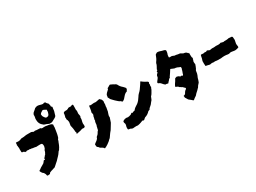

<svg xmlns="http://www.w3.org/2000/svg" viewBox="-49 -1575 3193 2396"><g transform="rotate(-30 1547.0 -377.5)"><path d="M662 -722Q662 -718 660 -712Q658 -700 657.5 -687.5Q657 -675 652 -662Q648 -652 645.5 -640.5Q643 -629 639 -618Q635 -609 627 -603Q619 -597 610 -592Q602 -588 594 -584Q586 -580 578 -575Q572 -571 565.5 -569Q559 -567 551 -566H526Q518 -569 510 -573Q502 -577 493 -581Q485 -583 476 -586Q467 -589 458 -593Q454 -597 448.5 -602Q443 -607 438 -611Q424 -624 416.5 -640Q409 -656 407 -674Q402 -706 411 -735Q413 -742 412 -748Q411 -754 411 -760Q417 -782 435 -795Q444 -802 453 -810Q462 -818 470 -826L501 -836Q504 -836 506.5 -835.5Q509 -835 512 -835Q519 -834 526 -833.5Q533 -833 539 -830Q550 -826 560.5 -824Q571 -822 581 -821L598 -828Q606 -827 615 -823Q618 -818 620 -813.5Q622 -809 626 -805Q629 -801 633.5 -797.5Q638 -794 642 -789Q644 -779 647.5 -767.5Q651 -756 649 -744Q657 -738 662 -733Q662 -730 663 -727.5Q664 -725 662 -722ZM585 -734Q577 -738 569 -744Q561 -750 551 -753Q540 -760 530 -754Q508 -740 503 -736Q498 -732 492 -722Q492 -720 492.5 -717Q493 -714 493 -711Q493 -693 506 -677Q510 -673 512.5 -668.5Q515 -664 519 -659Q522 -658 526 -656.5Q530 -655 536 -652Q542 -656 548.5 -655Q555 -654 562 -660Q565 -665 569.5 -669.5Q574 -674 575 -681Q577 -689 580.5 -697.5Q584 -706 583 -714Q582 -719 583 -724Q584 -729 585 -734ZM561 -531Q560 -524 559 -517Q558 -510 559 -503V-496Q555 -474 552.5 -451.5Q550 -429 545 -407Q543 -394 539 -382Q535 -370 532 -359Q529 -355 525.5 -350.5Q522 -346 520 -343Q519 -338 517.5 -332Q516 -326 514 -321Q510 -314 507 -305.5Q504 -297 501 -289Q496 -278 491.5 -267Q487 -256 480 -245Q476 -241 472.5 -235Q469 -229 466 -222Q463 -221 460.5 -218Q458 -215 454 -213Q452 -209 449.5 -206.5Q447 -204 445 -200Q438 -190 430 -179Q422 -168 413 -160Q403 -150 393 -139.5Q383 -129 373 -118Q368 -114 362.5 -109Q357 -104 351 -99Q341 -89 330 -80Q319 -71 309 -62Q301 -60 294 -58Q287 -56 279 -53Q272 -50 265.5 -48.5Q259 -47 252 -45Q245 -42 239 -39.5Q233 -37 225 -33Q224 -31 223 -28Q222 -25 220 -22Q211 -18 202.5 -18.5Q194 -19 186 -17Q178 -19 176 -25Q175 -37 170.5 -47.5Q166 -58 159 -68Q152 -74 141 -83Q139 -88 135.5 -92.5Q132 -97 129 -103Q126 -106 124 -112Q123 -115 124.5 -119.5Q126 -124 129 -125Q136 -127 141 -131Q146 -135 151 -139Q155 -143 160 -145.5Q165 -148 169 -151Q181 -158 192.5 -164.5Q204 -171 214 -178Q226 -195 236 -206Q238 -208 240 -208Q244 -207 250 -204Q251 -206 252 -206.5Q253 -207 253 -208Q254 -212 254 -221Q254 -223 254.5 -224Q255 -225 256 -227Q261 -233 267 -238Q273 -243 277 -251Q278 -253 280.5 -254.5Q283 -256 284 -258Q293 -263 293 -273Q303 -285 306 -302Q306 -305 307 -307Q308 -309 309 -312Q311 -318 316 -322.5Q321 -327 322 -334Q324 -343 328 -355Q328 -360 328.5 -365Q329 -370 328 -374Q328 -378 326.5 -382Q325 -386 324 -390Q320 -399 312 -399Q300 -402 290 -401Q278 -401 266 -400.5Q254 -400 240 -399Q230 -401 218 -404Q206 -407 194 -407Q187 -407 180.5 -410Q174 -413 166 -411Q164 -410 162 -412Q160 -414 156 -415Q152 -415 146.5 -414.5Q141 -414 136 -414Q127 -414 115 -417Q106 -413 104 -411.5Q102 -410 85 -412Q84 -412 82 -417.5Q80 -423 71 -425Q65 -428 51 -428Q50 -430 49 -431.5Q48 -433 47 -434Q46 -435 46 -437Q47 -447 45.5 -456Q44 -465 45 -475Q45 -483 46 -490Q47 -497 45 -504Q42 -511 43 -518Q44 -525 41 -532Q39 -537 41 -542Q45 -549 44 -555.5Q43 -562 43 -569Q48 -572 53 -572.5Q58 -573 62 -572Q77 -567 91 -572Q94 -573 97 -572.5Q100 -572 103 -572Q114 -577 116 -578Q118 -579 129 -583Q137 -584 146.5 -584Q156 -584 166 -585Q169 -586 172.5 -586Q176 -586 179 -587Q202 -592 226.5 -591Q251 -590 276 -591Q283 -589 290 -585.5Q297 -582 305 -578Q313 -581 327 -582Q342 -578 360.5 -578Q379 -578 398 -576Q404 -574 407 -569Q415 -564 425 -564Q431 -564 435 -565Q449 -566 463.5 -565.5Q478 -565 492 -561Q505 -560 517.5 -557Q530 -554 543 -550Q548 -546 552 -543Q556 -540 560 -537Q561 -535 561 -531Z M907 -457Q906 -454 904.5 -450Q903 -446 901 -443Q901 -441 900.5 -439.5Q900 -438 900 -437Q902 -418 896.5 -400Q891 -382 889 -361Q889 -360 889.5 -356Q890 -352 890 -348Q890 -344 891.5 -339Q893 -334 891 -329Q890 -325 890 -321.5Q890 -318 889 -314Q885 -310 880.5 -309Q876 -308 871 -306Q861 -308 853 -308Q851 -308 848.5 -307.5Q846 -307 844 -307Q837 -305 831 -303Q825 -301 819 -299Q809 -298 800 -294.5Q791 -291 782 -291Q777 -291 772.5 -289.5Q768 -288 763 -286Q762 -286 760.5 -287.5Q759 -289 758 -290Q757 -291 759 -296Q761 -297 761 -298Q761 -299 762 -300Q763 -305 761 -308.5Q759 -312 757 -315Q756 -327 755 -340Q754 -353 752 -366Q751 -378 747.5 -389.5Q744 -401 742 -413Q744 -425 746 -438Q748 -451 750 -465Q749 -469 748 -474Q747 -479 746 -485Q746 -493 738 -503Q737 -511 738 -518.5Q739 -526 736 -534Q738 -542 741 -551Q744 -560 745 -568Q746 -573 746.5 -579Q747 -585 747 -590Q748 -595 752 -598.5Q756 -602 760 -604Q766 -605 771.5 -605.5Q777 -606 782 -607Q787 -608 790.5 -607.5Q794 -607 798 -606Q805 -610 812 -611.5Q819 -613 824 -618Q831 -622 839 -622Q847 -622 853 -621.5Q859 -621 866 -621Q873 -625 880 -627.5Q887 -630 896 -628Q900 -625 900 -616Q900 -603 900 -589.5Q900 -576 899 -562Q899 -559 899 -559Q898 -552 901 -544Q904 -536 903 -528Q903 -521 901.5 -513.5Q900 -506 900 -499Q900 -495 901 -490Q902 -485 903 -481Q904 -475 905 -469.5Q906 -464 907 -457ZM1024 18Q1011 26 998.5 33.5Q986 41 972 46Q969 40 964.5 34.5Q960 29 953 25Q949 23 945.5 20Q942 17 937 15Q933 13 929 10.5Q925 8 920 7Q918 -5 909 -9Q898 -15 891 -28V-36Q890 -39 890 -42Q890 -45 890 -48Q889 -52 889 -59Q902 -72 917.5 -82Q933 -92 946 -108Q947 -110 948.5 -113.5Q950 -117 951 -121Q953 -126 956.5 -131Q960 -136 965 -138Q973 -143 978 -150Q983 -157 988 -164Q995 -181 1010 -194Q1012 -205 1014.5 -216Q1017 -227 1020 -237Q1020 -244 1021 -246Q1027 -254 1027.5 -262.5Q1028 -271 1029 -279Q1030 -289 1031.5 -298Q1033 -307 1038 -314Q1040 -318 1039 -322Q1038 -326 1038 -330Q1039 -335 1041 -340.5Q1043 -346 1044 -351Q1046 -362 1047.5 -371Q1049 -380 1055 -386Q1057 -398 1054.5 -407.5Q1052 -417 1050 -425Q1057 -446 1060 -467.5Q1063 -489 1066 -511Q1066 -513 1069.5 -514.5Q1073 -516 1075 -515Q1077 -514 1079.5 -513Q1082 -512 1084 -511Q1089 -510 1095 -510.5Q1101 -511 1106 -512Q1121 -514 1135 -514.5Q1149 -515 1162 -512Q1176 -514 1188.5 -517Q1201 -520 1214 -522Q1221 -521 1225.5 -518Q1230 -515 1231 -507Q1234 -506 1236 -505Q1238 -504 1240 -503Q1242 -496 1245.5 -489.5Q1249 -483 1251 -475Q1250 -470 1249.5 -463.5Q1249 -457 1248 -451V-428Q1248 -424 1246.5 -420Q1245 -416 1245 -413Q1244 -409 1243.5 -406Q1243 -403 1243 -400Q1244 -387 1240.5 -374.5Q1237 -362 1236 -350Q1235 -334 1228 -319Q1222 -304 1218.5 -289.5Q1215 -275 1218 -261L1196 -195Q1185 -176 1173 -157Q1161 -138 1149 -118Q1148 -116 1146.5 -114Q1145 -112 1143 -110Q1133 -100 1124.5 -87.5Q1116 -75 1108 -64Q1100 -52 1091.5 -40.5Q1083 -29 1070 -21Q1062 -9 1048.5 -0.5Q1035 8 1024 18Z M1578 -459Q1574 -452 1570.5 -446Q1567 -440 1562 -432Q1558 -431 1553 -429.5Q1548 -428 1542 -425Q1532 -418 1522.5 -409.5Q1513 -401 1505 -390Q1488 -365 1462 -352Q1459 -351 1456 -351Q1453 -351 1449 -352Q1446 -354 1442 -362Q1441 -363 1439.5 -364.5Q1438 -366 1437 -366Q1427 -369 1420 -374.5Q1413 -380 1406 -386Q1393 -399 1378 -411Q1366 -421 1356.5 -433Q1347 -445 1336 -455Q1331 -466 1327 -473.5Q1323 -481 1319 -488Q1320 -492 1321.5 -497Q1323 -502 1323 -506Q1323 -517 1328 -526Q1333 -535 1340 -542Q1349 -550 1357.5 -558.5Q1366 -567 1374 -574Q1376 -582 1376 -588Q1387 -593 1394 -597Q1398 -599 1401.5 -602Q1405 -605 1408 -606Q1412 -608 1416 -610Q1420 -612 1423 -613Q1432 -609 1440.5 -604.5Q1449 -600 1457 -597Q1465 -593 1471.5 -588Q1478 -583 1486 -581Q1489 -580 1491.5 -577.5Q1494 -575 1497 -573Q1499 -570 1501.5 -567.5Q1504 -565 1505 -562Q1520 -530 1549 -507Q1557 -500 1564 -491.5Q1571 -483 1578 -475ZM1859 -392Q1858 -389 1856.5 -386Q1855 -383 1853 -379Q1854 -375 1855 -371Q1856 -367 1856 -362Q1855 -359 1854 -355Q1853 -351 1851 -346Q1852 -343 1852.5 -339Q1853 -335 1854 -330Q1850 -322 1846 -313.5Q1842 -305 1840 -297Q1829 -279 1819 -260.5Q1809 -242 1794 -228Q1790 -218 1786 -208Q1782 -198 1777 -187Q1774 -183 1770 -178Q1766 -173 1761 -168Q1759 -164 1756 -161.5Q1753 -159 1751 -155Q1747 -148 1741 -142Q1735 -136 1728 -130Q1718 -122 1709 -113.5Q1700 -105 1696 -94Q1690 -92 1684.5 -90Q1679 -88 1674 -86Q1642 -50 1600 -39Q1591 -32 1587 -29Q1583 -26 1575 -18L1567 -15Q1566 -17 1563.5 -16Q1561 -15 1559 -16H1560Q1553 -21 1550 -21Q1547 -21 1538 -16H1539Q1534 -16 1529.5 -13.5Q1525 -11 1520 -9Q1516 -8 1511 -6.5Q1506 -5 1501 -3Q1489 1 1476.5 2.5Q1464 4 1452 1Q1442 2 1431.5 1.5Q1421 1 1412 3Q1402 5 1394.5 3Q1387 1 1379 -3Q1375 -7 1370 -8Q1363 -10 1356 -10.5Q1349 -11 1342 -13Q1338 -19 1338 -20Q1337 -30 1337 -40Q1337 -50 1340 -60Q1342 -65 1343 -68.5Q1344 -72 1345 -76Q1346 -82 1345.5 -84Q1345 -86 1346 -92Q1344 -94 1343 -101Q1342 -108 1340 -110Q1339 -113 1338.5 -119.5Q1338 -126 1339 -129Q1342 -132 1345 -135.5Q1348 -139 1352 -140Q1357 -142 1361.5 -144Q1366 -146 1370 -148Q1394 -154 1417 -147Q1422 -150 1427.5 -149Q1433 -148 1437 -151Q1442 -153 1452 -155Q1460 -157 1465 -160.5Q1470 -164 1475 -169Q1476 -171 1477.5 -171.5Q1479 -172 1481 -173Q1483 -171 1486 -169.5Q1489 -168 1492 -166Q1497 -168 1501 -170.5Q1505 -173 1509 -174Q1514 -176 1519 -176.5Q1524 -177 1528 -178Q1537 -189 1541.5 -194Q1546 -199 1551.5 -203.5Q1557 -208 1568 -215Q1575 -220 1582.5 -224.5Q1590 -229 1596 -233Q1614 -247 1628.5 -264.5Q1643 -282 1655 -302Q1661 -312 1668 -321.5Q1675 -331 1684 -339Q1701 -354 1714 -371Q1727 -388 1739 -407Q1748 -418 1754.5 -429.5Q1761 -441 1768 -452Q1769 -454 1771 -455Q1773 -456 1774 -457Q1779 -454 1783 -450Q1787 -446 1792 -443Q1803 -436 1814 -428Q1825 -420 1838 -415Q1844 -413 1849.5 -409Q1855 -405 1859 -399Z M2485 -385Q2486 -380 2483 -377.5Q2480 -375 2479 -371Q2478 -367 2478.5 -363.5Q2479 -360 2477 -357Q2471 -347 2470 -336Q2469 -325 2471 -314Q2471 -308 2474 -302Q2472 -298 2470.5 -292.5Q2469 -287 2467 -282Q2466 -278 2464 -273.5Q2462 -269 2460 -265Q2457 -257 2454 -250Q2451 -243 2446 -237Q2438 -228 2438 -210Q2437 -197 2433.5 -184.5Q2430 -172 2425 -160Q2423 -153 2420 -150Q2416 -143 2414 -135Q2413 -125 2408.5 -114.5Q2404 -104 2401 -93Q2400 -86 2396 -80.5Q2392 -75 2387 -70Q2379 -62 2371.5 -53Q2364 -44 2359 -33Q2357 -30 2354.5 -27Q2352 -24 2348 -22Q2344 -17 2339 -12Q2334 -7 2329 -2Q2316 8 2304.5 20Q2293 32 2283 44Q2271 52 2257.5 61Q2244 70 2233 81Q2230 79 2227 77Q2224 75 2222 74Q2213 66 2204.5 58.5Q2196 51 2186 44Q2179 40 2173 30Q2169 21 2163 13Q2157 5 2152 -5Q2152 -11 2152 -17.5Q2152 -24 2149 -30Q2157 -33 2160 -33Q2173 -36 2178 -44Q2183 -52 2188 -60.5Q2193 -69 2199 -76Q2202 -78 2207 -81.5Q2212 -85 2216 -89Q2219 -91 2221 -95.5Q2223 -100 2221 -105Q2217 -110 2212 -113Q2207 -116 2203 -121Q2200 -128 2193.5 -131.5Q2187 -135 2181 -138Q2176 -143 2171 -145.5Q2166 -148 2160 -151Q2156 -155 2152 -160.5Q2148 -166 2142 -168Q2135 -171 2128.5 -174Q2122 -177 2115 -181Q2122 -200 2135 -220Q2143 -229 2148.5 -239Q2154 -249 2160 -259Q2162 -262 2163.5 -265.5Q2165 -269 2168 -273Q2175 -277 2182 -278.5Q2189 -280 2196 -282Q2202 -279 2208.5 -277Q2215 -275 2221 -273Q2225 -270 2228.5 -265.5Q2232 -261 2238 -260Q2243 -260 2248 -265Q2249 -265 2249.5 -265.5Q2250 -266 2250 -266V-265Q2253 -262 2255.5 -258.5Q2258 -255 2262 -254Q2277 -258 2278 -271Q2279 -277 2281.5 -283.5Q2284 -290 2286 -294Q2289 -302 2291.5 -310.5Q2294 -319 2296 -327Q2298 -331 2299.5 -336Q2301 -341 2302 -346Q2301 -350 2300.5 -354Q2300 -358 2298 -362Q2291 -366 2283 -367Q2275 -368 2269 -374Q2262 -376 2255 -379Q2248 -382 2240 -383Q2235 -383 2230.5 -383.5Q2226 -384 2221 -385Q2211 -390 2199 -394Q2187 -398 2176 -404Q2174 -403 2172.5 -402.5Q2171 -402 2170 -401Q2159 -382 2146 -363Q2133 -344 2119 -324Q2118 -322 2118 -317Q2111 -311 2102.5 -306Q2094 -301 2089 -291Q2081 -285 2075 -277Q2069 -269 2062 -261Q2057 -262 2051.5 -263.5Q2046 -265 2041 -266Q2036 -267 2031.5 -267Q2027 -267 2022 -267Q2018 -272 2012.5 -276.5Q2007 -281 2002 -286Q1998 -291 1994 -296Q1990 -301 1986 -305Q1975 -318 1961 -322Q1950 -324 1947 -335Q1952 -350 1963.5 -362.5Q1975 -375 1984 -391L1989 -417Q1991 -420 1992.5 -422.5Q1994 -425 1996 -428Q1998 -430 2000 -433Q2002 -436 2004 -437Q2007 -439 2009.5 -440Q2012 -441 2014 -445Q2014 -447 2013 -449.5Q2012 -452 2012 -453Q2011 -459 2012 -462.5Q2013 -466 2019 -468Q2020 -469 2022 -469.5Q2024 -470 2025 -471Q2025 -471 2025.5 -472Q2026 -473 2026 -474Q2026 -476 2026 -478.5Q2026 -481 2025 -484Q2027 -487 2028.5 -490Q2030 -493 2032 -497Q2037 -505 2041 -513Q2045 -521 2049 -529Q2051 -533 2052.5 -536.5Q2054 -540 2054 -544Q2057 -558 2065 -569Q2079 -587 2088.5 -607.5Q2098 -628 2106 -650L2108 -652Q2113 -656 2118.5 -659Q2124 -662 2130 -666Q2132 -666 2135 -666.5Q2138 -667 2140 -667Q2148 -667 2158 -665Q2169 -663 2178 -659Q2187 -655 2196 -653Q2206 -652 2215 -648.5Q2224 -645 2232 -643Q2236 -641 2238 -639Q2244 -635 2245 -630Q2246 -621 2244 -611.5Q2242 -602 2240 -593Q2239 -587 2236.5 -582.5Q2234 -578 2233 -573Q2232 -557 2230 -543Q2231 -535 2239 -535H2271Q2278 -532 2286.5 -529Q2295 -526 2304 -522Q2309 -521 2314 -521.5Q2319 -522 2323 -521Q2336 -517 2349 -515Q2362 -513 2376 -512Q2384 -508 2393 -502.5Q2402 -497 2411 -492Q2422 -491 2433.5 -488Q2445 -485 2455 -477Q2458 -474 2461 -470Q2464 -466 2468 -461Q2470 -462 2472.5 -462Q2475 -462 2476 -463H2477Q2477 -463 2476.5 -448.5Q2476 -434 2477 -423Q2477 -416 2477.5 -409.5Q2478 -403 2479 -396Q2480 -393 2482 -390.5Q2484 -388 2485 -385Z M3052 -319Q3051 -306 3047 -294.5Q3043 -283 3042 -269Q3041 -254 3044 -241Q3047 -228 3045 -214Q3031 -207 3020 -205Q3009 -203 2992 -201Q2985 -200 2975.5 -202.5Q2966 -205 2955 -206Q2951 -206 2945 -207.5Q2939 -209 2930 -209Q2923 -209 2916.5 -205.5Q2910 -202 2903 -202Q2892 -202 2882 -203.5Q2872 -205 2868 -206Q2865 -206 2855.5 -207Q2846 -208 2837 -208Q2823 -208 2810.5 -206.5Q2798 -205 2792 -204Q2787 -203 2779.5 -203.5Q2772 -204 2767 -204Q2761 -203 2748.5 -203.5Q2736 -204 2724 -205.5Q2712 -207 2707 -208Q2703 -209 2700.5 -208.5Q2698 -208 2694 -207Q2688 -205 2680.5 -207Q2673 -209 2665 -209Q2655 -210 2643.5 -206.5Q2632 -203 2623 -206Q2612 -210 2599.5 -212Q2587 -214 2573 -217Q2571 -234 2570.5 -253Q2570 -272 2571 -289Q2572 -295 2576.5 -306.5Q2581 -318 2582 -324Q2584 -332 2585.5 -344.5Q2587 -357 2591 -365Q2599 -370 2606 -368Q2613 -366 2623 -366Q2630 -365 2638.5 -368Q2647 -371 2654 -369Q2659 -368 2663 -368Q2667 -368 2671 -369Q2676 -371 2679.5 -374Q2683 -377 2686 -376Q2692 -375 2703 -368Q2714 -361 2720 -362Q2727 -364 2745 -366Q2763 -368 2770 -366Q2775 -365 2787.5 -366.5Q2800 -368 2811 -369Q2818 -370 2826 -368Q2834 -366 2843 -367Q2854 -367 2864 -369Q2874 -371 2878 -375Q2883 -374 2893 -370.5Q2903 -367 2916 -365Q2920 -365 2924 -366.5Q2928 -368 2931 -368H2959Q2972 -368 2981.5 -370.5Q2991 -373 2998 -374Q3004 -374 3013 -371.5Q3022 -369 3031 -373Q3036 -369 3040 -367Q3044 -365 3048 -363Q3051 -350 3050 -340.5Q3049 -331 3052 -319Z"/></g></svg>

Font: Daruma Drop One
Style: Regular
Weight: 400
Designer: Maniackers Design
Version: Version 1.000